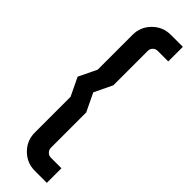

<svg xmlns="http://www.w3.org/2000/svg" viewBox="-346 -871 1041 1041"><g transform="rotate(45 174.5 -350.5)"><path d="M227 -872H319V-760H238Q222 -760 211 -749Q200 -738 200 -722V-458L150 -354L200 -250V20Q200 36 211 47.5Q222 59 238 59H319V171H227Q166 171 123 128Q80 85 80 24V-250L30 -354L80 -458V-725Q80 -786 123 -829Q166 -872 227 -872Z"/></g></svg>

Font: Promplate
Style: Bold
Weight: 400
Designer: Evgeny Tarasenko
Foundry: Evgeny Tarasenko
Version: Version 1.000